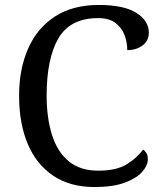

<svg xmlns="http://www.w3.org/2000/svg" viewBox="-20 -744 654 774"><path d="M361 10Q262 10 194 -36Q126 -82 91.5 -164.5Q57 -247 57 -358Q57 -466 93.5 -548.5Q130 -631 201.5 -677.5Q273 -724 378 -724Q480 -724 530 -692Q580 -660 580 -612Q580 -580 555 -561Q530 -542 493 -542Q493 -573 482 -602.5Q471 -632 445.5 -651.5Q420 -671 376 -671Q263 -671 215.5 -589.5Q168 -508 168 -358Q168 -269 189.5 -200.5Q211 -132 257 -94Q303 -56 376 -56Q449 -56 490.5 -81.5Q532 -107 557 -141Q565 -136 570.5 -126.5Q576 -117 576 -102Q576 -77 553 -51Q530 -25 482.5 -7.5Q435 10 361 10Z"/></svg>

Font: Noto Serif Makasar
Style: Regular
Weight: 400
Designer: Sérgio Martins
Version: Version 1.001; ttfautohint (v1.8.4.7-5d5b)